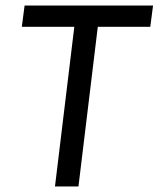

<svg xmlns="http://www.w3.org/2000/svg" viewBox="-20 -675 574 695"><path d="M249 -578 179 0H264L334 -578H524L534 -655H69L59 -578Z"/></svg>

Font: Ropa Sans
Style: Italic
Weight: 400
Designer: Botio Nikoltchev
Foundry: Botjo Nikoltchev
Version: Version 1.002